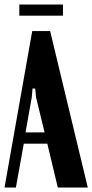

<svg xmlns="http://www.w3.org/2000/svg" viewBox="-30 -837 412 857"><path d="M251 -816.9V-767.1H56.2V-816.9ZM-9.8 0 113.8 -698.2H193.8L361.8 0H228L181.2 -195.8H76.2L41 0ZM115.2 -441.9 111.8 -402.8 84 -246.1H168.9L130.9 -402.8L127 -441.9Z"/></svg>

Font: Moniqa Black Paragraph
Style: Regular
Weight: 900
Designer: Rajesh Rajput
Foundry: Rajesh Rajput
Version: Version 1.000